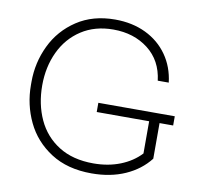

<svg xmlns="http://www.w3.org/2000/svg" viewBox="-83 -839 998 945"><g transform="rotate(10 415.5 -366.0)"><path d="M65 -360V-376Q65 -472 106 -557.5Q147 -643 227 -696Q307 -749 418 -749Q504 -749 571.5 -716.5Q639 -684 680.5 -625Q722 -566 731 -489H676Q664 -588 592.5 -643.5Q521 -699 418 -699Q326 -699 258.5 -655Q191 -611 155.5 -535.5Q120 -460 120 -368Q120 -274 155 -198Q190 -122 260.5 -77.5Q331 -33 434 -33Q508 -33 568.5 -57Q629 -81 669 -124V-285H407V-331H789V-285H721V-107Q675 -48 601.5 -15.5Q528 17 434 17Q313 17 230 -36.5Q147 -90 106 -176Q65 -262 65 -360Z"/></g></svg>

Font: Sora-SIA ExtraLight
Style: Regular
Weight: 200
Designer: Jonathan Barnbrook, Julián Moncada
Foundry: Barnbrook Fonts
Version: Version 2.000